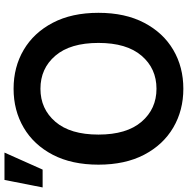

<svg xmlns="http://www.w3.org/2000/svg" viewBox="-20 -806 827 845"><g transform="rotate(-90 393.5 -383.5)"><path d="M425.4 9.9Q329.9 9.9 254.3 -34.6Q178.6 -79.2 134.9 -162.8Q91.3 -246.4 91.3 -363.6Q91.3 -481.2 134.9 -564.8Q178.6 -648.4 254.3 -692.8Q329.9 -737.2 425.4 -737.2Q521 -737.2 596.4 -692.8Q671.9 -648.4 715.7 -564.8Q759.6 -481.2 759.6 -363.6Q759.6 -246.1 715.7 -162.5Q671.9 -78.8 596.4 -34.4Q521 9.9 425.4 9.9ZM425.4 -108.3Q514.6 -108.3 570.8 -174Q627.1 -239.7 627.1 -363.6Q627.1 -487.9 570.8 -553.4Q514.6 -619 425.4 -619Q336.6 -619 280.2 -553.4Q223.7 -487.9 223.7 -363.6Q223.7 -239.7 280.2 -174Q336.6 -108.3 425.4 -108.3ZM69.6 -609.4H-8.9L24.1 -777.3H144.5Z"/></g></svg>

Font: Linik Sans SemiBold
Style: Regular
Weight: 600
Designer: Rasmus Andersson (font), Cristiano Sobral (main changes)
Foundry: rsms
Version: Version 3.018;June 1, 2022;FontCreator 14.0.0.2814 64-bit; t